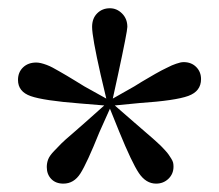

<svg xmlns="http://www.w3.org/2000/svg" viewBox="-20 -850 527 463"><path d="M245.1 -830.1Q261.7 -830.1 274.4 -817.4Q287.1 -804.7 287.1 -785.2Q287.1 -774.4 264.6 -669.9L252 -612.3L303.7 -641.6Q309.6 -645.5 321.8 -652.8Q334 -660.2 339.4 -663.1Q344.7 -666 354.5 -671.9Q364.3 -677.7 369.6 -680.2Q375 -682.6 382.3 -686.5Q389.6 -690.4 394.5 -692.4Q399.4 -694.3 404.8 -696.3Q410.2 -698.2 414.6 -699.2Q418.9 -700.2 422.9 -700.2Q441.4 -700.2 453.1 -688.5Q464.8 -676.8 464.8 -659.2Q464.8 -629.9 434.1 -618.7Q403.3 -607.4 317.4 -601.6L256.8 -595.7L302.7 -555.7Q309.6 -549.8 321.3 -539.6Q333 -529.3 338.9 -524.4Q344.7 -519.5 354 -511.2Q363.3 -502.9 367.7 -498.5Q372.1 -494.1 377.9 -487.8Q383.8 -481.4 386.7 -477.1Q389.6 -472.7 393.1 -467.3Q396.5 -461.9 397.5 -457.5Q398.4 -453.1 398.4 -448.2Q398.4 -430.7 386.2 -418.9Q374 -407.2 356.4 -407.2Q332 -407.2 314.9 -432.6Q297.9 -458 267.6 -532.2L245.1 -587.9L219.7 -531.2Q189.5 -456.1 173.8 -431.6Q158.2 -407.2 132.8 -407.2Q114.3 -407.2 103.5 -418.5Q92.8 -429.7 92.8 -447.3Q92.8 -457 96.2 -465.8Q99.6 -474.6 110.4 -485.8Q121.1 -497.1 128.4 -504.4Q135.7 -511.7 155.8 -528.8Q175.8 -545.9 186.5 -555.7L231.4 -595.7L171.9 -600.6Q85 -607.4 54.2 -618.2Q23.4 -628.9 23.4 -657.2Q23.4 -675.8 35.6 -687.5Q47.9 -699.2 67.4 -699.2Q72.3 -699.2 78.6 -697.8Q85 -696.3 92.8 -693.4Q100.6 -690.4 106.9 -687Q113.3 -683.6 123.5 -677.7Q133.8 -671.9 141.1 -667.5Q148.4 -663.1 162.1 -654.8Q175.8 -646.5 183.6 -641.6L236.3 -612.3L222.7 -669.9Q202.1 -760.7 202.1 -785.2Q202.1 -805.7 214.4 -817.9Q226.6 -830.1 245.1 -830.1Z"/></svg>

Font: GenRyuMin TW TTF Bold
Style: Regular
Weight: 700
Version: Version 1.300